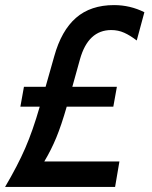

<svg xmlns="http://www.w3.org/2000/svg" viewBox="-47 -734 598 754"><path d="M267 -501 237 -393H412L398 -315H215Q194 -242 174 -193.5Q154 -145 127 -100H422L405 0H-27Q22 -83 52 -152Q82 -221 109 -315H33L47 -393H132L166 -513Q194 -614 251.5 -664Q309 -714 401 -714Q464 -714 520 -686L490 -575Q464 -595 440.5 -605.5Q417 -616 390 -616Q299 -616 267 -501Z"/></svg>

Font: Cabin Medium
Style: Italic
Weight: 500
Italic angle: -7°
Designer: Pablo Impallari
Foundry: Pablo Impallari. http://www.impallari.com Igino Marini. http://www.ikern.com
Version: Version 2.200